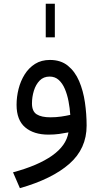

<svg xmlns="http://www.w3.org/2000/svg" viewBox="-20 -698 519 1001"><path d="M218.5 -678.5V-503.2H265.9V-678.5ZM336.9 -7.8Q325.7 61.3 251.5 113.5Q177.2 165.8 47.9 200.4L83.7 283Q251.7 235.1 341.7 156Q431.6 76.9 431.6 -43.2Q431.6 -104 422.7 -164.7Q413.8 -225.3 392.5 -275.3Q371.1 -325.2 334 -355.3Q296.9 -385.5 240.2 -385.5Q195.6 -385.5 162.8 -364.9Q130.1 -344.2 108.6 -309.9Q87.2 -275.6 76.8 -234.3Q66.4 -192.9 66.4 -151.6Q66.4 -72 111.2 -34.1Q156 3.9 232.7 3.9Q262.2 3.9 288.1 0.4Q314 -3.2 336.9 -7.8ZM346.4 -99.1Q325.4 -94.2 298.8 -90.3Q272.2 -86.4 242.4 -86.4Q196 -86.4 171.4 -101.9Q146.7 -117.4 146.7 -158.7Q146.7 -192.6 156.6 -224.9Q166.5 -257.1 186.8 -278Q207 -298.8 238.8 -298.8Q266.8 -298.8 286.3 -281.2Q305.7 -263.7 318.1 -234.4Q330.6 -205.1 337.3 -169.8Q344 -134.5 346.4 -99.1Z"/></svg>

Font: Estedad-FD-VF Thin
Style: Regular
Weight: 100
Designer: Amin Abedi
Version: Version 5.0